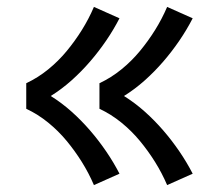

<svg xmlns="http://www.w3.org/2000/svg" viewBox="-20 -618 640 556"><path d="M464 -82Q449 -117 429 -149Q409 -181 385 -210Q361 -239 331.5 -263Q302 -287 268 -303V-377Q302 -393 331.5 -417Q361 -441 385 -470Q409 -499 429 -531Q449 -563 464 -598L538 -565Q521 -532 499.5 -500.5Q478 -469 453 -440Q428 -411 399.5 -385.5Q371 -360 339 -340Q371 -320 399.5 -294.5Q428 -269 453 -240Q478 -211 499.5 -179.5Q521 -148 538 -115ZM252 -82Q237 -117 217 -149Q197 -181 173 -210Q149 -239 119.5 -263Q90 -287 56 -303V-377Q90 -393 119.5 -417Q149 -441 173 -470Q197 -499 217 -531Q237 -563 252 -598L326 -565Q309 -532 287.5 -500.5Q266 -469 241 -440Q216 -411 187.5 -385.5Q159 -360 127 -340Q159 -320 187.5 -294.5Q216 -269 241 -240Q266 -211 287.5 -179.5Q309 -148 326 -115Z"/></svg>

Font: Iosevka Fixed Extended
Style: Regular
Weight: 400
Width: 7
Monospace: yes
Designer: Belleve Invis
Foundry: Belleve Invis
Version: Version 24.1.1; ttfautohint (v1.8.4)